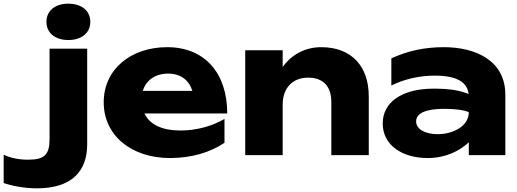

<svg xmlns="http://www.w3.org/2000/svg" viewBox="-150 -845 2817 1046"><path d="M325 -580H120V-87C120 -4 93 25 4 25C-51 25 -93 15 -130 -2V152C-88 167 -19 181 51 181C240 181 325 89 325 -59ZM222 -627C294 -627 342 -665 342 -726C342 -787 294 -825 222 -825C151 -825 103 -787 103 -726C103 -665 151 -627 222 -627Z M776 16C892 16 994 -14 1073 -67V-197C1005 -157 918 -134 834 -134C732 -134 665 -167 637 -227H1088C1088 -447 965 -588 761 -588C562 -588 415 -467 415 -288C415 -105 568 16 776 16ZM766 -444C833 -444 879 -410 898 -350H628C645 -407 695 -444 766 -444Z M1600 -588C1516 -588 1441 -551 1390 -480V-571H1186V0H1390V-275C1390 -365 1443 -422 1529 -422C1610 -422 1655 -375 1655 -290V0H1859V-320C1859 -484 1765 -588 1600 -588Z M2404 0H2603V-329C2603 -516 2440 -588 2268 -588C2165 -588 2073 -569 1982 -527V-379C2053 -415 2139 -433 2218 -433C2338 -433 2395 -398 2403 -333C2396 -336 2388 -339 2380 -341C2342 -354 2290 -362 2223 -362C2210 -362 2195 -362 2180 -361C2041 -354 1935 -290 1935 -172C1935 -55 2040 16 2180 16C2277 16 2355 -23 2404 -70ZM2404 -234C2404 -153 2311 -114 2235 -114C2164 -114 2117 -142 2117 -184C2117 -249 2229 -252 2274 -252C2325 -252 2378 -246 2404 -234Z"/></svg>

Font: Bounded
Style: Bold
Weight: 700
Designer: Vlad Churkin
Version: Version 3.0